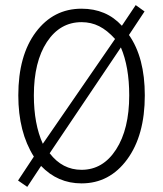

<svg xmlns="http://www.w3.org/2000/svg" viewBox="-20 -707 640 753"><path d="M86.9 25.9 50.8 1 112.8 -92.8Q51.8 -189 51.8 -333Q51.8 -489.3 120.6 -581.1Q189.5 -672.9 299.8 -672.9Q397 -672.9 458 -606L512.2 -687L546.9 -662.1L485.8 -569.8Q547.9 -481.4 547.9 -333Q547.9 -176.3 478.8 -82Q409.7 12.2 299.8 12.2Q206.5 12.2 141.1 -56.2ZM147.9 -143.1 431.2 -554.2Q400.4 -588.4 368.9 -604.2Q337.4 -620.1 299.8 -620.1Q215.3 -620.1 164.1 -542.5Q112.8 -464.8 112.8 -333Q112.8 -220.7 147.9 -143.1ZM299.8 -41Q383.8 -41 435.3 -120.8Q486.8 -200.7 486.8 -333Q486.8 -444.8 454.1 -521L174.8 -106Q224.6 -41 299.8 -41Z"/></svg>

Font: Office Code Pro D Light
Style: Regular
Weight: 300
Designer: Nathan Rutzky & Paul D. Hunt
Foundry: Adobe Systems Incorporated
Version: Version 1.004;PS 001.004;hotconv 1.0.70;makeotf.lib2.5.58329